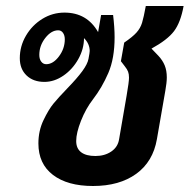

<svg xmlns="http://www.w3.org/2000/svg" viewBox="-20 -610 632 640"><path d="M485 -448 508 -424Q522 -409 529 -392Q536 -375 536 -352Q536 -335 531 -307L503 -146Q490 -71 434 -30.5Q378 10 290 10Q205 10 156.5 -27Q108 -64 108 -132Q108 -174 125 -209.5Q142 -245 158.5 -265Q175 -285 203 -314Q237 -349 254.5 -373Q272 -397 275 -414L278 -431L279 -440Q279 -464 260 -483Q260 -447 241 -413Q222 -379 191.5 -358Q161 -337 128 -337Q91 -337 68.5 -358.5Q46 -380 46 -416Q46 -456 66.5 -491Q87 -526 121 -547Q155 -568 195 -568Q270 -568 307 -503L317 -560H357Q362 -518 362 -486Q362 -415 341 -366.5Q320 -318 290 -279Q266 -248 250 -207.5Q234 -167 234 -140Q234 -115 250.5 -102.5Q267 -90 298 -90Q329 -90 351 -105Q373 -120 377 -146L402 -291Q410 -337 410 -351Q410 -363 407 -371Q404 -379 396 -389L383 -406L394 -468Q422 -487 435 -501.5Q448 -516 453.5 -534Q459 -552 466 -590H592Q582 -535 560 -506Q538 -477 485 -448ZM196 -479Q196 -492 190 -500.5Q184 -509 174 -509Q151 -509 131 -483.5Q111 -458 111 -427Q111 -413 117.5 -404.5Q124 -396 134 -396Q157 -396 176.5 -422Q196 -448 196 -479Z"/></svg>

Font: KoHo
Style: Bold Italic
Weight: 700
Italic angle: -10°
Version: Version 1.000; ttfautohint (v1.6)